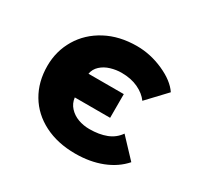

<svg xmlns="http://www.w3.org/2000/svg" viewBox="-114 -618 798 772"><g transform="rotate(30 285.0 -232.5)"><path d="M317 -97Q289 -97 264.5 -106Q240 -115 223 -133.5Q206 -152 203 -178H367V-288H203Q207 -311 224.5 -327Q242 -343 267 -350.5Q292 -358 317 -358Q361 -358 394 -342.5Q427 -327 445 -302L527 -389Q501 -428 440.5 -455Q380 -482 317 -482Q236 -482 174 -449Q112 -416 78 -359Q44 -302 44 -233Q44 -159 77.5 -102.5Q111 -46 173 -14.5Q235 17 317 17Q385 17 440 -4.5Q495 -26 530 -66L449 -152Q429 -123 395.5 -110Q362 -97 317 -97Z"/></g></svg>

Font: Kreadon
Style: Regular
Weight: 400
Designer: kohakuno
Foundry: StudioGnu
Version: Version 1.000;Glyphs 3.1.2 (3151)